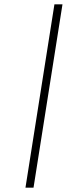

<svg xmlns="http://www.w3.org/2000/svg" viewBox="-20 -790 307 882"><path d="M230 -770H267L134 72H97Z"/></svg>

Font: Exo ExtraLight
Style: Italic
Weight: 275
Italic angle: -9°
Designer: Natanael Gama
Foundry: Natanael Gama
Version: Version 1.500; ttfautohint (v1.6)